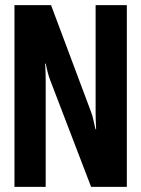

<svg xmlns="http://www.w3.org/2000/svg" viewBox="-20 -731 552 751"><path d="M36.6 0H158.7V-415Q158.7 -428.7 158.2 -448Q157.7 -467.3 156.7 -481.9H159.2Q161.6 -467.8 166.5 -448.7Q171.4 -429.7 176.3 -417.5L336.4 0H476.1V-710.9H354V-294.4Q354 -280.8 354.5 -260.3Q355 -239.7 356 -225.6H353.5Q350.1 -239.3 345.9 -259Q341.8 -278.8 336.4 -292.5L179.7 -710.9H36.6Z"/></svg>

Font: Roboto Flex Super Cond Bold
Style: Regular
Weight: 700
Width: 3
Designer: Berlow after Robertson
Foundry: Google
Version: Version 3.000